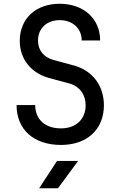

<svg xmlns="http://www.w3.org/2000/svg" viewBox="-20 -760 640 1020"><path d="M304 10C442 10 532 -72 532 -201C532 -304 472 -385 373 -412L262 -442C211 -457 182 -493 182 -545C182 -609 228 -653 297 -653C366 -653 414 -609 414 -545H512C512 -661 424 -740 297 -740C170 -740 85 -661 85 -543C85 -447 144 -373 239 -346L347 -317C403 -302 435 -257 435 -201C435 -127 384 -78 304 -78C221 -78 167 -124 167 -202H68C68 -70 161 10 304 10ZM188 240H288L395 95H283Z"/></svg>

Font: JetBrains Mono Medium
Style: Regular
Weight: 436
Monospace: yes
Designer: Philipp Nurullin, Konstantin Bulenkov
Foundry: JetBrains
Version: Version 2.305